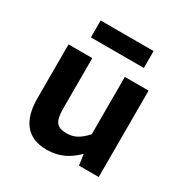

<svg xmlns="http://www.w3.org/2000/svg" viewBox="-158 -803 913 945"><g transform="rotate(30 298.0 -330.0)"><path d="M402 -62 411 0H523V-491H388V-165C349 -123 320 -107 277 -107C225 -107 203 -128 203 -203V-491H68V-185C68 -63 118 12 233 12C305 12 356 -16 402 -62ZM447 -672H146V-576H447Z"/></g></svg>

Font: Falling Sky
Style: SeBd
Weight: 600
Designer: Paul D. Hunt
Foundry: Adobe Systems Incorporated
Version: Version 1.02